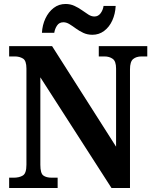

<svg xmlns="http://www.w3.org/2000/svg" viewBox="-20 -946 776 966"><path d="M26 0V-52H49Q77 -52 95 -63Q113 -74 113 -117V-601Q113 -641 95.5 -651.5Q78 -662 55 -662H26V-714H242L564 -208V-601Q564 -638 547 -650Q530 -662 506 -662H477V-714H721V-662H692Q666 -662 650 -649Q634 -636 634 -597V0H541L183 -557V-117Q183 -74 198 -63Q213 -52 240 -52H270V0ZM445 -771Q420 -771 399.5 -780.5Q379 -790 362 -802.5Q345 -815 329.5 -824.5Q314 -834 299 -834Q278 -834 267 -817.5Q256 -801 253 -781H191Q193 -820 208.5 -853Q224 -886 250 -906Q276 -926 310 -926Q334 -926 354.5 -916.5Q375 -907 392.5 -894.5Q410 -882 425 -872.5Q440 -863 455 -863Q474 -863 486 -879Q498 -895 501 -916H562Q560 -876 545 -843Q530 -810 504 -790.5Q478 -771 445 -771Z"/></svg>

Font: Noto Serif Khmer SemiCondensed
Style: Bold
Weight: 700
Width: 4
Designer: Danh Hong and the Monotype Design Team
Foundry: Monotype Imaging Inc.
Version: Version 2.004; ttfautohint (v1.8.4.7-5d5b)